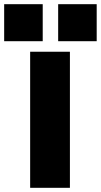

<svg xmlns="http://www.w3.org/2000/svg" viewBox="-101 -897 482 917"><path d="M176.8 -877H360.8V-700.2H176.8ZM-81.1 -877H103V-700.2H-81.1ZM43 -649.9H232.9V0H43Z"/></svg>

Font: Overused Grotesk Black
Style: Regular
Weight: 900
Version: Version 0.002